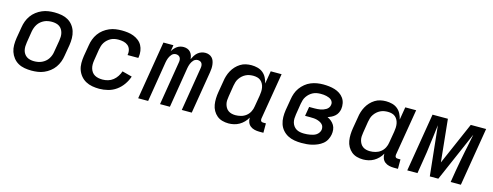

<svg xmlns="http://www.w3.org/2000/svg" viewBox="-22 -1087 4245 1654"><g transform="rotate(15 2100.0 -260.0)"><path d="M255 8Q223 8 192 2.5Q161 -3 135.5 -17.5Q110 -32 91.5 -55.5Q73 -79 63.5 -107.5Q54 -136 54 -167.5Q54 -199 59 -231L76 -331Q80 -358 90 -385Q100 -412 117 -436Q134 -460 158 -478.5Q182 -497 209 -508.5Q236 -520 263.5 -524Q291 -528 318 -528Q350 -528 381 -522.5Q412 -517 438 -502.5Q464 -488 482.5 -464.5Q501 -441 510 -412.5Q519 -384 519.5 -352.5Q520 -321 515 -289L498 -189Q494 -162 484 -135Q474 -108 457 -84Q440 -60 416 -41.5Q392 -23 365 -11.5Q338 0 310 4Q282 8 255 8ZM255 -76Q272 -76 289.5 -79Q307 -82 323.5 -89.5Q340 -97 354.5 -109Q369 -121 379 -136.5Q389 -152 395 -169Q401 -186 403 -203L420 -303Q423 -321 423.5 -338.5Q424 -356 420 -372.5Q416 -389 407 -403.5Q398 -418 384.5 -427Q371 -436 353.5 -440Q336 -444 318 -444Q301 -444 283.5 -441Q266 -438 250 -430.5Q234 -423 219.5 -411Q205 -399 195 -383.5Q185 -368 179 -351Q173 -334 170 -317L154 -217Q151 -199 150.5 -181.5Q150 -164 153.5 -147.5Q157 -131 166.5 -116.5Q176 -102 189.5 -93Q203 -84 220 -80Q237 -76 255 -76Z M859 8Q827 8 796 2.5Q765 -3 738.5 -17.5Q712 -32 693 -55Q674 -78 664 -106.5Q654 -135 654 -167Q654 -199 659 -231L676 -331Q680 -358 690 -385Q700 -412 717 -436Q734 -460 758 -478.5Q782 -497 809 -508.5Q836 -520 863.5 -524Q891 -528 919 -528Q946 -528 973 -524.5Q1000 -521 1024.5 -511.5Q1049 -502 1069.5 -486Q1090 -470 1102 -448Q1114 -426 1118 -399Q1122 -372 1118 -345L1116 -336H1020L1021 -341Q1025 -364 1018.5 -385.5Q1012 -407 995.5 -420.5Q979 -434 957 -439Q935 -444 912 -444Q895 -444 878 -441Q861 -438 845.5 -430Q830 -422 816 -409.5Q802 -397 792.5 -382Q783 -367 778 -350.5Q773 -334 770 -317L754 -217Q751 -199 751 -180.5Q751 -162 756 -145Q761 -128 771 -114Q781 -100 796 -91.5Q811 -83 829 -79.5Q847 -76 866 -76Q890 -76 914.5 -83Q939 -90 959 -106Q979 -122 993 -143.5Q1007 -165 1015 -189L1103 -166Q1091 -129 1067 -94.5Q1043 -60 1009.5 -36Q976 -12 936.5 -2Q897 8 859 8Z M1205 0 1291 -520H1380L1371 -464Q1379 -478 1389.5 -490Q1400 -502 1413 -511Q1426 -520 1441 -524Q1456 -528 1470 -528Q1488 -528 1504 -522Q1520 -516 1531 -503.5Q1542 -491 1547.5 -475Q1553 -459 1554 -442Q1562 -459 1572 -475Q1582 -491 1596.5 -503.5Q1611 -516 1629 -522Q1647 -528 1664 -528H1665Q1682 -528 1697.5 -522Q1713 -516 1724 -504.5Q1735 -493 1740.5 -477.5Q1746 -462 1748 -445Q1750 -428 1749 -411Q1748 -394 1745 -376L1683 0H1594L1658 -391Q1660 -402 1659 -413Q1658 -424 1653 -433Q1648 -442 1637.5 -446.5Q1627 -451 1616 -451Q1607 -451 1597 -447Q1587 -443 1580 -435.5Q1573 -428 1567.5 -419Q1562 -410 1558 -400.5Q1554 -391 1551.5 -381Q1549 -371 1547 -361L1488 0H1400L1464 -391Q1466 -402 1465 -413Q1464 -424 1458.5 -433Q1453 -442 1443 -446.5Q1433 -451 1422 -451Q1412 -451 1402.5 -447Q1393 -443 1386 -435.5Q1379 -428 1373.5 -419Q1368 -410 1364 -400.5Q1360 -391 1357.5 -381Q1355 -371 1353 -361L1294 0Z M2012 8Q1983 8 1956 0.5Q1929 -7 1908.5 -24Q1888 -41 1874.5 -65Q1861 -89 1856.5 -116.5Q1852 -144 1853 -173Q1854 -202 1859 -231L1876 -331Q1879 -355 1886.5 -379.5Q1894 -404 1906.5 -427Q1919 -450 1937 -469.5Q1955 -489 1977.5 -503Q2000 -517 2025 -522.5Q2050 -528 2075 -528Q2103 -528 2130 -521Q2157 -514 2177.5 -497.5Q2198 -481 2210.5 -457Q2223 -433 2229 -406L2248 -520H2345L2276 -106Q2275 -100 2276 -94Q2277 -88 2280.5 -83.5Q2284 -79 2289.5 -77.5Q2295 -76 2301 -76H2324V8H2287Q2265 8 2244 3Q2223 -2 2207 -14.5Q2191 -27 2183.5 -46.5Q2176 -66 2177 -88Q2165 -66 2146.5 -47Q2128 -28 2106 -15.5Q2084 -3 2059.5 2.5Q2035 8 2012 8ZM2051 -76Q2075 -76 2100 -82.5Q2125 -89 2145.5 -105Q2166 -121 2178 -144.5Q2190 -168 2193 -192L2210 -292Q2213 -310 2214 -328.5Q2215 -347 2212 -364.5Q2209 -382 2201 -397.5Q2193 -413 2180 -424Q2167 -435 2149.5 -439.5Q2132 -444 2114 -444Q2097 -444 2080 -441Q2063 -438 2047 -430Q2031 -422 2017.5 -410Q2004 -398 1993.5 -382.5Q1983 -367 1978 -350.5Q1973 -334 1970 -317L1954 -217Q1951 -200 1950 -182.5Q1949 -165 1953 -148.5Q1957 -132 1965.5 -117.5Q1974 -103 1987.5 -93.5Q2001 -84 2017.5 -80Q2034 -76 2051 -76Z M2662 8Q2630 8 2598.5 2.5Q2567 -3 2540.5 -17Q2514 -31 2494 -54Q2474 -77 2464.5 -106Q2455 -135 2454.5 -167Q2454 -199 2459 -231L2476 -331Q2480 -358 2489.5 -385Q2499 -412 2516 -435.5Q2533 -459 2556 -478Q2579 -497 2606 -508Q2633 -519 2660.5 -523.5Q2688 -528 2715 -528Q2741 -528 2767.5 -525Q2794 -522 2818.5 -514.5Q2843 -507 2863.5 -493.5Q2884 -480 2898.5 -460Q2913 -440 2918 -414Q2923 -388 2919 -362Q2916 -345 2908 -328.5Q2900 -312 2886 -299.5Q2872 -287 2856 -279Q2840 -271 2823 -265Q2842 -257 2858 -243.5Q2874 -230 2884.5 -212.5Q2895 -195 2897.5 -173Q2900 -151 2896 -129Q2892 -106 2880 -83Q2868 -60 2848 -44Q2828 -28 2805 -18Q2782 -8 2758 -2Q2734 4 2710 6Q2686 8 2662 8ZM2662 -76Q2676 -76 2690 -77Q2704 -78 2717 -80.5Q2730 -83 2744 -87Q2758 -91 2770 -99Q2782 -107 2790.5 -119Q2799 -131 2802 -145Q2804 -159 2800.5 -172.5Q2797 -186 2787 -195.5Q2777 -205 2764.5 -211Q2752 -217 2738.5 -220.5Q2725 -224 2710.5 -225Q2696 -226 2681 -226H2633L2647 -309H2695Q2708 -309 2720.5 -310Q2733 -311 2745.5 -313Q2758 -315 2770.5 -319.5Q2783 -324 2795 -331Q2807 -338 2815 -349Q2823 -360 2825 -373Q2828 -386 2824 -398Q2820 -410 2810.5 -418.5Q2801 -427 2789.5 -431.5Q2778 -436 2766 -439Q2754 -442 2741 -443Q2728 -444 2714 -444Q2698 -444 2680.5 -441Q2663 -438 2647 -430Q2631 -422 2617.5 -410Q2604 -398 2593.5 -382.5Q2583 -367 2578 -350.5Q2573 -334 2570 -317L2554 -217Q2551 -199 2550.5 -180.5Q2550 -162 2554.5 -145.5Q2559 -129 2569 -115Q2579 -101 2593.5 -92Q2608 -83 2626 -79.5Q2644 -76 2662 -76Z M3212 8Q3183 8 3156 0.5Q3129 -7 3108.5 -24Q3088 -41 3074.5 -65Q3061 -89 3056.5 -116.5Q3052 -144 3053 -173Q3054 -202 3059 -231L3076 -331Q3079 -355 3086.5 -379.5Q3094 -404 3106.5 -427Q3119 -450 3137 -469.5Q3155 -489 3177.5 -503Q3200 -517 3225 -522.5Q3250 -528 3275 -528Q3303 -528 3330 -521Q3357 -514 3377.5 -497.5Q3398 -481 3410.5 -457Q3423 -433 3429 -406L3448 -520H3545L3476 -106Q3475 -100 3476 -94Q3477 -88 3480.5 -83.5Q3484 -79 3489.5 -77.5Q3495 -76 3501 -76H3524V8H3487Q3465 8 3444 3Q3423 -2 3407 -14.5Q3391 -27 3383.5 -46.5Q3376 -66 3377 -88Q3365 -66 3346.5 -47Q3328 -28 3306 -15.5Q3284 -3 3259.5 2.5Q3235 8 3212 8ZM3251 -76Q3275 -76 3300 -82.5Q3325 -89 3345.5 -105Q3366 -121 3378 -144.5Q3390 -168 3393 -192L3410 -292Q3413 -310 3414 -328.5Q3415 -347 3412 -364.5Q3409 -382 3401 -397.5Q3393 -413 3380 -424Q3367 -435 3349.5 -439.5Q3332 -444 3314 -444Q3297 -444 3280 -441Q3263 -438 3247 -430Q3231 -422 3217.5 -410Q3204 -398 3193.5 -382.5Q3183 -367 3178 -350.5Q3173 -334 3170 -317L3154 -217Q3151 -200 3150 -182.5Q3149 -165 3153 -148.5Q3157 -132 3165.5 -117.5Q3174 -103 3187.5 -93.5Q3201 -84 3217.5 -80Q3234 -76 3251 -76Z M3605 0 3691 -520H3828L3867 -141L4032 -520H4169L4083 0H3992L4009 -104Q4017 -150 4025.5 -195.5Q4034 -241 4043 -286L4054 -338Q4059 -364 4064.5 -390.5Q4070 -417 4075 -444L3882 0H3806L3759 -444Q3756 -417 3752.5 -390.5Q3749 -364 3746 -338L3739 -286Q3734 -241 3727.5 -195.5Q3721 -150 3713 -104L3696 0Z"/></g></svg>

Font: Iosevka Medium Extended
Style: Italic
Weight: 500
Width: 7
Italic angle: -9°
Monospace: yes
Designer: Belleve Invis
Foundry: Belleve Invis
Version: Version 32.5.0; ttfautohint (v1.8.4)